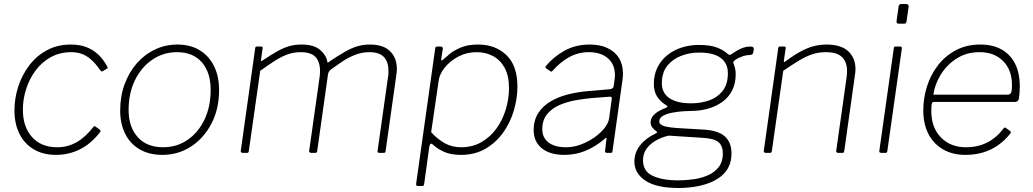

<svg xmlns="http://www.w3.org/2000/svg" viewBox="-20 -762 5147 957"><path d="M333 -540Q378 -540 412 -526.5Q446 -513 471 -489Q496 -465 514 -431Q517 -427 516.5 -424.5Q516 -422 514 -420L489 -406Q487 -405 484.5 -407Q482 -409 479 -413Q456 -446 433.5 -465.5Q411 -485 387.5 -493.5Q364 -502 336 -502Q279 -502 234 -477.5Q189 -453 158 -411.5Q127 -370 110.5 -319Q94 -268 94 -215Q94 -130 139.5 -79Q185 -28 265 -28Q317 -28 361.5 -53Q406 -78 446 -130Q452 -136 456 -131L477 -116Q479 -115 480.5 -111.5Q482 -108 480 -105Q458 -76 432.5 -54Q407 -32 379 -18Q351 -4 321 3Q291 10 259 10Q195 10 148.5 -17.5Q102 -45 77 -95Q52 -145 52 -212Q52 -271 70.5 -329Q89 -387 125 -435Q161 -483 213.5 -511.5Q266 -540 333 -540Z M789 10Q724 10 676.5 -17.5Q629 -45 604 -95Q579 -145 579 -211Q579 -282 601 -342Q623 -402 662 -446.5Q701 -491 753 -515.5Q805 -540 864 -540Q929 -540 975.5 -511.5Q1022 -483 1047 -432Q1072 -381 1072 -313Q1072 -219 1034 -146Q996 -73 932 -31.5Q868 10 789 10ZM793 -28Q861 -28 914.5 -64.5Q968 -101 999 -165.5Q1030 -230 1030 -315Q1030 -401 986 -451.5Q942 -502 862 -502Q795 -502 740 -465Q685 -428 653 -363Q621 -298 621 -214Q621 -129 666.5 -78.5Q712 -28 793 -28Z M1189 0Q1185 0 1182 -3Q1179 -6 1180 -10L1252 -522Q1253 -527 1254.5 -528.5Q1256 -530 1260 -530H1281Q1286 -530 1288 -528Q1290 -526 1289 -521L1281 -464Q1280 -455 1286 -459Q1327 -486 1358 -504Q1389 -522 1418.5 -531Q1448 -540 1482 -540Q1546 -540 1577 -512Q1608 -484 1612 -452Q1613 -448 1617.5 -451.5Q1622 -455 1627 -459Q1668 -486 1699.5 -504Q1731 -522 1760 -531Q1789 -540 1823 -540Q1891 -540 1924.5 -506.5Q1958 -473 1958 -419Q1958 -412 1957.5 -405.5Q1957 -399 1956 -392L1902 -9Q1901 -4 1899.5 -2Q1898 0 1893 0H1871Q1860 0 1862 -10L1914 -378Q1916 -386 1916 -394.5Q1916 -403 1916 -410Q1916 -454 1893.5 -478Q1871 -502 1820 -502Q1783 -502 1749.5 -488.5Q1716 -475 1688 -456.5Q1660 -438 1638 -422Q1628 -415 1622.5 -409Q1617 -403 1615 -392L1561 -9Q1560 -4 1558 -2Q1556 0 1552 0H1530Q1526 0 1523 -3Q1520 -6 1521 -10L1573 -378Q1581 -437 1559.5 -469.5Q1538 -502 1479 -502Q1445 -502 1415 -491.5Q1385 -481 1352.5 -460.5Q1320 -440 1277 -409L1220 -8Q1219 -4 1217.5 -2Q1216 0 1211 0H1189Z M2062 165Q2058 165 2055.5 162Q2053 159 2054 155L2149 -519Q2150 -526 2152 -528Q2154 -530 2161 -530H2177Q2182 -530 2185 -526.5Q2188 -523 2187 -518L2179 -467Q2178 -461 2180.5 -460.5Q2183 -460 2190 -466Q2199 -474 2220 -492Q2241 -510 2276.5 -525Q2312 -540 2363 -540Q2449 -540 2504 -487.5Q2559 -435 2559 -331Q2559 -271 2541 -210.5Q2523 -150 2487.5 -100.5Q2452 -51 2399.5 -20.5Q2347 10 2277 10Q2225 10 2190.5 -6.5Q2156 -23 2138 -41Q2130 -48 2126 -45Q2122 -42 2120 -32L2094 156Q2093 161 2091.5 163Q2090 165 2085 165H2062ZM2278 -28Q2335 -28 2379.5 -53.5Q2424 -79 2454.5 -121.5Q2485 -164 2501 -216.5Q2517 -269 2517 -323Q2517 -385 2495 -424.5Q2473 -464 2436.5 -483Q2400 -502 2356 -502Q2306 -502 2264.5 -480Q2223 -458 2197 -425.5Q2171 -393 2167 -363L2129 -103Q2161 -68 2197 -48Q2233 -28 2278 -28Z M2994 -70Q2947 -30 2897.5 -10Q2848 10 2793 10Q2721 10 2680.5 -23Q2640 -56 2640 -113Q2640 -164 2663.5 -199.5Q2687 -235 2726 -257.5Q2765 -280 2813.5 -292Q2862 -304 2912 -308L3018 -317Q3037 -319 3039 -333L3043 -364Q3044 -370 3044.5 -376Q3045 -382 3045 -388Q3045 -441 3010 -471.5Q2975 -502 2915 -502Q2863 -502 2818.5 -478Q2774 -454 2733 -408Q2730 -405 2728 -405Q2726 -405 2723 -407L2701 -422Q2699 -424 2698.5 -426.5Q2698 -429 2701 -433Q2739 -479 2794 -509.5Q2849 -540 2919 -540Q2971 -540 3008 -522.5Q3045 -505 3065 -473Q3085 -441 3085 -396Q3085 -389 3084.5 -381.5Q3084 -374 3083 -366L3033 -9Q3032 -3 3030 -1.5Q3028 0 3023 0H3005Q3001 0 2998 -2.5Q2995 -5 2996 -10L3003 -71Q3003 -81 2994 -70ZM3029 -267Q3030 -275 3027.5 -278Q3025 -281 3018 -280L2928 -273Q2893 -270 2850.5 -262.5Q2808 -255 2770 -239Q2732 -223 2707.5 -193.5Q2683 -164 2683 -118Q2683 -75 2714.5 -51.5Q2746 -28 2801 -28Q2839 -28 2876 -42Q2913 -56 2944 -78Q2976 -101 2994.5 -125.5Q3013 -150 3016 -172Z M3362 175Q3252 175 3197 138.5Q3142 102 3142 43Q3142 -1 3170 -37Q3198 -73 3247 -96Q3253 -99 3255 -101.5Q3257 -104 3252 -107Q3237 -118 3230 -128.5Q3223 -139 3223 -152Q3223 -170 3234.5 -184Q3246 -198 3263.5 -208Q3281 -218 3298 -224Q3304 -226 3306 -230Q3308 -234 3303 -236Q3270 -256 3254.5 -282Q3239 -308 3239 -343Q3239 -390 3257 -426Q3275 -462 3306 -487Q3337 -512 3377.5 -525Q3418 -538 3463 -538Q3523 -538 3556.5 -524Q3590 -510 3609 -492Q3613 -488 3617.5 -488.5Q3622 -489 3627 -493Q3639 -501 3653 -509.5Q3667 -518 3684 -524Q3701 -530 3718 -530Q3730 -530 3734 -526.5Q3738 -523 3737 -516L3735 -503Q3734 -496 3731 -492.5Q3728 -489 3718 -488Q3698 -487 3686 -483Q3674 -479 3661 -473Q3632 -458 3635 -449Q3639 -439 3643 -425.5Q3647 -412 3647 -392Q3647 -345 3629 -310.5Q3611 -276 3579.5 -253.5Q3548 -231 3508 -220Q3468 -209 3423 -209Q3413 -209 3387.5 -207.5Q3362 -206 3334 -201Q3306 -196 3286 -185.5Q3266 -175 3266 -157Q3266 -141 3290 -133.5Q3314 -126 3369 -123L3488 -116Q3559 -112 3592.5 -82.5Q3626 -53 3626 3Q3626 41 3612 69.5Q3598 98 3572.5 118Q3547 138 3513.5 150.5Q3480 163 3441.5 169Q3403 175 3362 175ZM3361 137Q3398 137 3437 131.5Q3476 126 3509 111.5Q3542 97 3562.5 70.5Q3583 44 3583 3Q3583 -35 3561 -53.5Q3539 -72 3483 -75L3312 -86Q3275 -77 3246.5 -60Q3218 -43 3201.5 -19Q3185 5 3185 37Q3185 92 3233.5 114.5Q3282 137 3361 137ZM3425 -247Q3473 -247 3514.5 -261.5Q3556 -276 3582 -309Q3608 -342 3608 -397Q3608 -447 3572 -473.5Q3536 -500 3465 -500Q3417 -500 3374.5 -483.5Q3332 -467 3305.5 -433.5Q3279 -400 3279 -347Q3279 -298 3317 -272.5Q3355 -247 3425 -247Z M3796 0Q3792 0 3789 -3Q3786 -6 3787 -10L3859 -522Q3860 -527 3861.5 -528.5Q3863 -530 3867 -530H3888Q3893 -530 3895 -528Q3897 -526 3896 -521L3887 -459Q3886 -449 3894 -455Q3947 -496 3996 -518Q4045 -540 4099 -540Q4172 -540 4208 -506.5Q4244 -473 4244 -418Q4244 -412 4243.5 -405.5Q4243 -399 4242 -392L4188 -9Q4187 -4 4185.5 -2Q4184 0 4179 0H4157Q4153 0 4150 -3Q4147 -6 4148 -10L4200 -378Q4201 -386 4201.5 -393.5Q4202 -401 4202 -408Q4202 -453 4177 -477.5Q4152 -502 4096 -502Q4060 -502 4028.5 -491.5Q3997 -481 3963 -460.5Q3929 -440 3884 -409L3827 -8Q3826 -4 3824.5 -2Q3823 0 3818 0H3796Z M4403 -11Q4402 -4 4400.5 -2Q4399 0 4391 0H4374Q4367 0 4364.5 -2.5Q4362 -5 4363 -11L4435 -521Q4436 -527 4437.5 -528.5Q4439 -530 4444 -530H4466Q4471 -530 4473.5 -527.5Q4476 -525 4475 -519ZM4499 -659Q4498 -652 4496 -648Q4494 -644 4486 -644H4459Q4452 -644 4450 -648.5Q4448 -653 4449 -659L4459 -730Q4461 -742 4472 -742H4498Q4503 -742 4506.5 -738Q4510 -734 4509 -728Z M4792 10Q4728 10 4680.5 -17.5Q4633 -45 4607.5 -94.5Q4582 -144 4582 -211Q4582 -273 4600.5 -331.5Q4619 -390 4655.5 -437Q4692 -484 4745 -512Q4798 -540 4866 -540Q4928 -540 4972 -515.5Q5016 -491 5039.5 -444.5Q5063 -398 5063 -331Q5063 -317 5062 -302.5Q5061 -288 5059 -272Q5058 -265 5053 -259.5Q5048 -254 5040 -254H4634Q4628 -254 4625 -246.5Q4622 -239 4622 -208Q4622 -126 4670 -77Q4718 -28 4794 -28Q4855 -28 4902 -52.5Q4949 -77 4983 -123Q4987 -127 4989.5 -126.5Q4992 -126 4994 -124L5015 -109Q5020 -106 5017 -98Q4989 -62 4954.5 -38Q4920 -14 4879.5 -2Q4839 10 4792 10ZM5002 -290Q5013 -290 5018.5 -298Q5024 -306 5024 -339Q5024 -413 4980 -457.5Q4936 -502 4863 -502Q4797 -502 4747.5 -470Q4698 -438 4668.5 -389Q4639 -340 4632 -290Z"/></svg>

Font: Libre Franklin Thin Thin
Style: Italic
Weight: 250
Italic angle: -8°
Version: Version 3.000